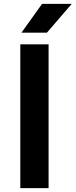

<svg xmlns="http://www.w3.org/2000/svg" viewBox="-20 -968 389 988"><path d="M84.5 0V-740H230V0ZM90.5 -800 196.5 -948H349L221.5 -800Z"/></svg>

Font: Encode Sans Expanded Expanded SemiBold
Style: Regular
Weight: 600
Width: 7
Designer: Multiple Designers
Foundry: Impallari Type
Version: Version 3.000; ttfautohint (v1.8.3) -l 8 -r 50 -G 200 -x 14 